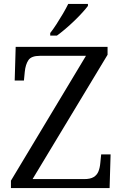

<svg xmlns="http://www.w3.org/2000/svg" viewBox="-20 -951 621 971"><path d="M35.3 0V-37.3L414.7 -668.7H182Q138.3 -668.7 123.7 -646.8Q109 -625 105.3 -588L101 -543.7H54.3L59.3 -714H524V-674L144.7 -45.3H406Q437 -45.3 453.8 -55.7Q470.7 -66 478 -84.5Q485.3 -103 487.3 -127L491.7 -170.3H539.3L534.3 0ZM234 -784Q249 -803 265.8 -829Q282.7 -855 298.5 -882Q314.3 -909 325 -931H424.7V-921Q415 -908 397 -888Q379 -868 356.2 -846Q333.3 -824 310.3 -804.5Q287.3 -785 268 -771H234Z"/></svg>

Font: Noto Serif Hentaigana ExtraLight
Style: Regular
Weight: 200
Designer: Kazuhiro Yamada
Foundry: nipponia
Version: Version 1.000